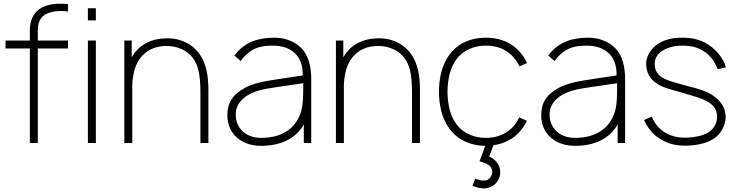

<svg xmlns="http://www.w3.org/2000/svg" viewBox="-20 -785 4046 1054"><path d="M263.5 -718.8C291.7 -726 321.9 -726 353.1 -721.9V-762.5C295.8 -767.7 241.7 -765.6 194.8 -734.4C158.3 -706.2 143.8 -665.6 143.8 -617.7V-562.5H10.4V-518.8H143.8V0H187.5V-518.8H353.1V-562.5H187.5V-617.7C187.5 -676 211.5 -707.3 263.5 -718.8Z M462.5 -739.6V-672.9H506.2V-739.6ZM462.5 -562.5V0H506.2V-562.5Z M1024 -538.5C980.2 -567.7 928.1 -578.1 879.2 -574C829.2 -571.9 778.1 -554.2 740.6 -518.8C726 -504.2 713.5 -488.5 703.1 -470.8V-562.5H662.5V0H706.2V-309.4C706.2 -333.3 708.3 -356.2 713.5 -379.2C720.8 -420.8 739.6 -460.4 769.8 -487.5C799 -515.6 839.6 -530.2 881.2 -532.3C924 -534.4 965.6 -525 1000 -503.1C1070.8 -455.2 1080.2 -375 1080.2 -274V0H1124V-274C1126 -380.2 1109.4 -480.2 1024 -538.5Z M1688.5 0V-352.1C1688.5 -415.6 1675 -487.5 1625 -529.2C1590.6 -560.4 1539.6 -578.1 1486.5 -578.1C1402.1 -578.1 1324 -557.3 1266.7 -480.2L1301 -450C1357.3 -526 1415.6 -534.4 1478.1 -534.4C1569.8 -534.4 1644.8 -486.5 1641.7 -370.8C1500 -347.9 1394.8 -340.6 1327.1 -304.2C1257.3 -266.7 1228.1 -221.9 1228.1 -152.1C1228.1 -47.9 1308.3 15.6 1412.5 15.6C1513.5 15.6 1601 -18.8 1647.9 -102.1V0ZM1619.8 -139.6C1582.3 -63.5 1508.3 -28.1 1413.5 -28.1C1332.3 -28.1 1274 -78.1 1274 -157.3C1274 -229.2 1339.6 -276 1424 -293.8C1450 -300 1521.9 -310.4 1644.8 -328.1C1644.8 -234.4 1643.8 -188.5 1619.8 -139.6Z M2185.4 -538.5C2141.7 -567.7 2089.6 -578.1 2040.6 -574C1990.6 -571.9 1939.6 -554.2 1902.1 -518.8C1887.5 -504.2 1875 -488.5 1864.6 -470.8V-562.5H1824V0H1867.7V-309.4C1867.7 -333.3 1869.8 -356.2 1875 -379.2C1882.3 -420.8 1901 -460.4 1931.2 -487.5C1960.4 -515.6 2001 -530.2 2042.7 -532.3C2085.4 -534.4 2127.1 -525 2161.5 -503.1C2232.3 -455.2 2241.7 -375 2241.7 -274V0H2285.4V-274C2287.5 -380.2 2270.8 -480.2 2185.4 -538.5Z M2757.3 -57.3C2725 -37.5 2686.5 -28.1 2646.9 -28.1C2583.3 -28.1 2522.9 -53.1 2486.5 -102.1C2449 -151 2437.5 -216.7 2436.5 -281.2C2437.5 -345.8 2449 -411.5 2486.5 -460.4C2522.9 -510.4 2583.3 -534.4 2646.9 -534.4C2686.5 -534.4 2725 -526 2756.3 -506.3C2787.5 -488.5 2816.7 -454.2 2831.3 -420.8L2872.9 -438.5C2856.3 -480.2 2821.9 -517.7 2783.3 -542.7C2743.8 -566.7 2696.9 -578.1 2646.9 -578.1C2566.7 -578.1 2497.9 -550 2450 -488.5C2403.1 -427.1 2390.6 -352.1 2389.6 -281.2C2390.6 -211.5 2403.1 -135.4 2450 -75C2495.8 -14.6 2565.6 14.6 2643.8 15.6L2612.5 100C2645.8 111.5 2666.7 116.7 2677.1 138.5C2685.4 154.2 2683.3 170.8 2674 185.4C2665.6 200 2650 207.3 2630.2 206.3C2617.7 205.2 2603.1 201 2588.5 195.8L2574 234.4C2590.6 241.7 2608.3 247.9 2628.1 249C2658.3 252.1 2693.8 237.5 2710.4 210.4C2729.2 184.4 2731.3 145.8 2715.6 118.8C2704.2 97.9 2685.4 82.3 2665.6 74L2688.5 12.5C2724 7.3 2757.3 -4.2 2785.4 -21.9C2822.9 -44.8 2852.1 -81.2 2872.9 -121.9L2830.2 -140.6C2813.5 -105.2 2789.6 -76 2757.3 -57.3Z M3411.5 0V-352.1C3411.5 -415.6 3397.9 -487.5 3347.9 -529.2C3313.5 -560.4 3262.5 -578.1 3209.4 -578.1C3125 -578.1 3046.9 -557.3 2989.6 -480.2L3024 -450C3080.2 -526 3138.5 -534.4 3201 -534.4C3292.7 -534.4 3367.7 -486.5 3364.6 -370.8C3222.9 -347.9 3117.7 -340.6 3050 -304.2C2980.2 -266.7 2951 -221.9 2951 -152.1C2951 -47.9 3031.2 15.6 3135.4 15.6C3236.5 15.6 3324 -18.8 3370.8 -102.1V0ZM3342.7 -139.6C3305.2 -63.5 3231.2 -28.1 3136.5 -28.1C3055.2 -28.1 2996.9 -78.1 2996.9 -157.3C2996.9 -229.2 3062.5 -276 3146.9 -293.8C3172.9 -300 3244.8 -310.4 3367.7 -328.1C3367.7 -234.4 3366.7 -188.5 3342.7 -139.6Z M3964.6 -415.6C3952.1 -466.7 3903.1 -524 3850 -551C3813.5 -569.8 3771.9 -578.1 3732.3 -578.1C3692.7 -579.2 3652.1 -574 3613.5 -556.2C3565.6 -534.4 3527.1 -486.5 3527.1 -435.4C3527.1 -400 3539.6 -362.5 3571.9 -336.5C3606.2 -308.3 3644.8 -299 3681.2 -288.5C3725 -276 3758.3 -266.7 3784.4 -258.3C3857.3 -237.5 3916.7 -210.4 3916.7 -144.8C3916.7 -110.4 3900 -79.2 3871.9 -60.4C3839.6 -38.5 3785.4 -29.2 3737.5 -29.2C3688.5 -29.2 3641.7 -44.8 3609.4 -72.9C3583.3 -95.8 3569.8 -116.7 3557.3 -144.8L3515.6 -126C3528.1 -96.9 3552.1 -61.5 3578.1 -40.6C3630.2 1 3682.3 14.6 3739.6 14.6C3794.8 14.6 3854.2 5.2 3896.9 -22.9C3937.5 -47.9 3963.5 -99 3963.5 -141.7C3963.5 -226 3889.6 -277.1 3802.1 -300C3746.9 -314.6 3708.3 -325 3681.2 -333.3C3612.5 -352.1 3574 -377.1 3574 -435.4C3574 -500 3650 -536.5 3731.2 -534.4C3817.7 -534.4 3887.5 -491.7 3919.8 -405.2Z"/></svg>

Font: Manrope Thin
Style: Regular
Weight: 100
Width: 4
Designer: Michael Sharanda
Foundry: Michael Sharanda
Version: Version 2.000;PS 002.000;hotconv 1.0.88;makeotf.lib2.5.64775